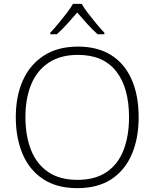

<svg xmlns="http://www.w3.org/2000/svg" viewBox="-20 -967 803 997"><path d="M700 -358Q700 -249 664.5 -166Q629 -83 558.5 -36.5Q488 10 381 10Q275 10 204 -37Q133 -84 97.5 -167Q62 -250 62 -359Q62 -468 99 -550Q136 -632 208 -678.5Q280 -725 385 -725Q487 -725 557 -681Q627 -637 663.5 -554.5Q700 -472 700 -358ZM112 -359Q112 -262 141 -188.5Q170 -115 230 -74Q290 -33 382 -33Q474 -33 533.5 -73.5Q593 -114 621.5 -187.5Q650 -261 650 -358Q650 -512 583 -597Q516 -682 385 -682Q293 -682 232 -641Q171 -600 141.5 -527.5Q112 -455 112 -359ZM404 -947Q416 -926 437 -898.5Q458 -871 480.5 -844Q503 -817 522 -797V-789H487Q460 -813 432 -844Q404 -875 381 -902Q358 -875 330 -844Q302 -813 275 -789H241V-797Q260 -817 282.5 -844Q305 -871 326 -898.5Q347 -926 359 -947Z"/></svg>

Font: Noto Sans Syriac Eastern ExtraLight
Style: Regular
Weight: 250
Designer: Patrick Giasson and the Monotype Design Team
Foundry: Monotype Imaging Inc.
Version: Version 3.001